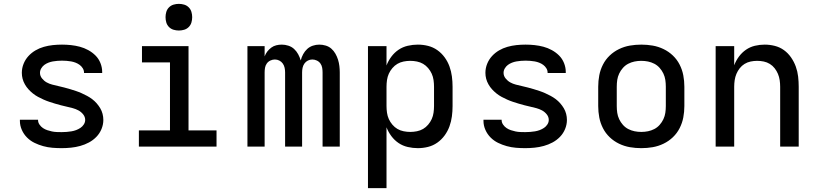

<svg xmlns="http://www.w3.org/2000/svg" viewBox="-20 -759 4240 994"><path d="M299 8Q275 8 251 6Q227 4 203.5 -2.5Q180 -9 158.5 -19.5Q137 -30 120 -47Q103 -64 93 -86.5Q83 -109 83 -133V-139H177V-137Q177 -125 184.5 -114Q192 -103 202.5 -96Q213 -89 225 -85Q237 -81 249 -78.5Q261 -76 273.5 -75.5Q286 -75 299 -75Q312 -75 324.5 -76Q337 -77 349.5 -79Q362 -81 374 -85.5Q386 -90 396.5 -97Q407 -104 414 -115Q421 -126 421 -138Q421 -154 410.5 -167Q400 -180 386 -187.5Q372 -195 357 -199Q342 -203 326.5 -206.5Q311 -210 295.5 -214Q280 -218 265 -222.5Q250 -227 235 -232Q220 -237 205.5 -243.5Q191 -250 177 -257.5Q163 -265 150.5 -275Q138 -285 127.5 -296.5Q117 -308 109 -322Q101 -336 97 -351Q93 -366 93 -382Q93 -406 102 -428.5Q111 -451 127 -468.5Q143 -486 163.5 -498Q184 -510 207 -516.5Q230 -523 253.5 -525.5Q277 -528 301 -528Q324 -528 347.5 -525.5Q371 -523 393.5 -517Q416 -511 437 -499.5Q458 -488 474.5 -471.5Q491 -455 500 -432.5Q509 -410 509 -387V-381H415V-383Q415 -395 408.5 -405.5Q402 -416 392.5 -423Q383 -430 371.5 -434.5Q360 -439 348.5 -441Q337 -443 325 -444Q313 -445 301 -445Q289 -445 277 -444Q265 -443 253.5 -441Q242 -439 230.5 -434.5Q219 -430 209.5 -423Q200 -416 193.5 -405Q187 -394 187 -382Q187 -366 197.5 -353Q208 -340 221.5 -332.5Q235 -325 250.5 -321Q266 -317 281.5 -313.5Q297 -310 312.5 -306Q328 -302 343 -297.5Q358 -293 373 -288Q388 -283 402.5 -276.5Q417 -270 431 -262.5Q445 -255 457.5 -245.5Q470 -236 480.5 -224Q491 -212 499 -198.5Q507 -185 511 -169.5Q515 -154 515 -138Q515 -114 505.5 -91Q496 -68 479 -50.5Q462 -33 440.5 -21.5Q419 -10 395.5 -3.5Q372 3 347.5 5.5Q323 8 299 8Z M699 0V-84H860V-436H715V-520H956V-84H1101V0ZM906 -601Q892 -601 878.5 -605Q865 -609 855 -619Q845 -629 841 -642.5Q837 -656 837 -670Q837 -684 841 -697.5Q845 -711 855 -721Q865 -731 878.5 -735Q892 -739 906 -739Q920 -739 933.5 -735Q947 -731 957 -721Q967 -711 971 -697.5Q975 -684 975 -670Q975 -656 971 -642.5Q967 -629 957 -619Q947 -609 933.5 -605Q920 -601 906 -601Z M1261 0V-520H1350V-467Q1355 -481 1364 -492.5Q1373 -504 1384.5 -512.5Q1396 -521 1410 -524.5Q1424 -528 1439 -528Q1456 -528 1473 -522.5Q1490 -517 1502.5 -505.5Q1515 -494 1523.5 -478.5Q1532 -463 1537 -446Q1541 -463 1549.5 -478.5Q1558 -494 1570.5 -505.5Q1583 -517 1599.5 -522.5Q1616 -528 1633 -528Q1650 -528 1666.5 -523Q1683 -518 1695.5 -507Q1708 -496 1716.5 -481Q1725 -466 1730 -450Q1735 -434 1737 -417Q1739 -400 1739 -384V0H1650V-384Q1650 -396 1648 -408Q1646 -420 1639 -430Q1632 -440 1620.5 -445.5Q1609 -451 1597 -451Q1585 -451 1574 -445.5Q1563 -440 1556 -430Q1549 -420 1546.5 -408Q1544 -396 1544 -384V0H1456V-384Q1456 -396 1453.5 -408Q1451 -420 1444 -430Q1437 -440 1426 -445.5Q1415 -451 1403 -451Q1391 -451 1379.5 -445.5Q1368 -440 1361 -430Q1354 -420 1352 -408Q1350 -396 1350 -384V0Z M1885 215V-520H1981V-420Q1990 -444 2006 -465.5Q2022 -487 2043.5 -501.5Q2065 -516 2091 -522Q2117 -528 2143 -528Q2170 -528 2196 -521.5Q2222 -515 2244 -499.5Q2266 -484 2282 -462Q2298 -440 2307 -415Q2316 -390 2319.5 -363.5Q2323 -337 2323 -310V-210Q2323 -183 2319.5 -156.5Q2316 -130 2307 -105Q2298 -80 2282 -58Q2266 -36 2244 -20.5Q2222 -5 2196 1.5Q2170 8 2143 8Q2117 8 2091 2Q2065 -4 2043.5 -18.5Q2022 -33 2006 -54.5Q1990 -76 1981 -100V215ZM2104 -76Q2121 -76 2138.5 -79.5Q2156 -83 2170.5 -91.5Q2185 -100 2196.5 -113.5Q2208 -127 2215 -142.5Q2222 -158 2224.5 -175.5Q2227 -193 2227 -210V-310Q2227 -327 2224.5 -344.5Q2222 -362 2215 -377.5Q2208 -393 2196.5 -406.5Q2185 -420 2170.5 -428.5Q2156 -437 2138.5 -440.5Q2121 -444 2104 -444Q2087 -444 2069.5 -440.5Q2052 -437 2037.5 -428.5Q2023 -420 2011.5 -406.5Q2000 -393 1993 -377.5Q1986 -362 1983.5 -344.5Q1981 -327 1981 -310V-210Q1981 -193 1983.5 -175.5Q1986 -158 1993 -142.5Q2000 -127 2011.5 -113.5Q2023 -100 2037.5 -91.5Q2052 -83 2069.5 -79.5Q2087 -76 2104 -76Z M2699 8Q2675 8 2651 6Q2627 4 2603.5 -2.5Q2580 -9 2558.5 -19.5Q2537 -30 2520 -47Q2503 -64 2493 -86.5Q2483 -109 2483 -133V-139H2577V-137Q2577 -125 2584.5 -114Q2592 -103 2602.5 -96Q2613 -89 2625 -85Q2637 -81 2649 -78.5Q2661 -76 2673.5 -75.5Q2686 -75 2699 -75Q2712 -75 2724.5 -76Q2737 -77 2749.5 -79Q2762 -81 2774 -85.5Q2786 -90 2796.5 -97Q2807 -104 2814 -115Q2821 -126 2821 -138Q2821 -154 2810.5 -167Q2800 -180 2786 -187.5Q2772 -195 2757 -199Q2742 -203 2726.5 -206.5Q2711 -210 2695.5 -214Q2680 -218 2665 -222.5Q2650 -227 2635 -232Q2620 -237 2605.5 -243.5Q2591 -250 2577 -257.5Q2563 -265 2550.5 -275Q2538 -285 2527.5 -296.5Q2517 -308 2509 -322Q2501 -336 2497 -351Q2493 -366 2493 -382Q2493 -406 2502 -428.5Q2511 -451 2527 -468.5Q2543 -486 2563.5 -498Q2584 -510 2607 -516.5Q2630 -523 2653.5 -525.5Q2677 -528 2701 -528Q2724 -528 2747.5 -525.5Q2771 -523 2793.5 -517Q2816 -511 2837 -499.5Q2858 -488 2874.5 -471.5Q2891 -455 2900 -432.5Q2909 -410 2909 -387V-381H2815V-383Q2815 -395 2808.5 -405.5Q2802 -416 2792.5 -423Q2783 -430 2771.5 -434.5Q2760 -439 2748.5 -441Q2737 -443 2725 -444Q2713 -445 2701 -445Q2689 -445 2677 -444Q2665 -443 2653.5 -441Q2642 -439 2630.5 -434.5Q2619 -430 2609.5 -423Q2600 -416 2593.5 -405Q2587 -394 2587 -382Q2587 -366 2597.5 -353Q2608 -340 2621.5 -332.5Q2635 -325 2650.5 -321Q2666 -317 2681.5 -313.5Q2697 -310 2712.5 -306Q2728 -302 2743 -297.5Q2758 -293 2773 -288Q2788 -283 2802.5 -276.5Q2817 -270 2831 -262.5Q2845 -255 2857.5 -245.5Q2870 -236 2880.5 -224Q2891 -212 2899 -198.5Q2907 -185 2911 -169.5Q2915 -154 2915 -138Q2915 -114 2905.5 -91Q2896 -68 2879 -50.5Q2862 -33 2840.5 -21.5Q2819 -10 2795.5 -3.5Q2772 3 2747.5 5.5Q2723 8 2699 8Z M3300 8Q3270 8 3241 3Q3212 -2 3185 -15Q3158 -28 3136.5 -48.5Q3115 -69 3101.5 -95.5Q3088 -122 3082.5 -151Q3077 -180 3077 -210V-310Q3077 -340 3082.5 -369Q3088 -398 3101.5 -424.5Q3115 -451 3136.5 -471.5Q3158 -492 3185 -505Q3212 -518 3241 -523Q3270 -528 3300 -528Q3330 -528 3359 -523Q3388 -518 3415 -505Q3442 -492 3463.5 -471.5Q3485 -451 3498.5 -424.5Q3512 -398 3517.5 -369Q3523 -340 3523 -310V-210Q3523 -180 3517.5 -151Q3512 -122 3498.5 -95.5Q3485 -69 3463.5 -48.5Q3442 -28 3415 -15Q3388 -2 3359 3Q3330 8 3300 8ZM3300 -76Q3318 -76 3335 -79.5Q3352 -83 3367.5 -91Q3383 -99 3395 -112.5Q3407 -126 3414.5 -142Q3422 -158 3424.5 -175Q3427 -192 3427 -210V-310Q3427 -328 3424.5 -345Q3422 -362 3414.5 -378Q3407 -394 3395 -407.5Q3383 -421 3367.5 -429Q3352 -437 3335 -440.5Q3318 -444 3300 -444Q3282 -444 3265 -440.5Q3248 -437 3232.5 -429Q3217 -421 3205 -407.5Q3193 -394 3185.5 -378Q3178 -362 3175.5 -345Q3173 -328 3173 -310V-210Q3173 -192 3175.5 -175Q3178 -158 3185.5 -142Q3193 -126 3205 -112.5Q3217 -99 3232.5 -91Q3248 -83 3265 -79.5Q3282 -76 3300 -76Z M3685 0V-520H3781V-421Q3790 -445 3805.5 -466Q3821 -487 3842 -501.5Q3863 -516 3888 -522Q3913 -528 3939 -528Q3965 -528 3991 -521.5Q4017 -515 4038.5 -499.5Q4060 -484 4075.5 -461.5Q4091 -439 4100 -414Q4109 -389 4112 -362.5Q4115 -336 4115 -310V0H4019V-310Q4019 -327 4016.5 -344Q4014 -361 4007.5 -376.5Q4001 -392 3990.5 -405.5Q3980 -419 3965.5 -428Q3951 -437 3934 -440.5Q3917 -444 3900 -444Q3883 -444 3866 -440.5Q3849 -437 3834.5 -428Q3820 -419 3809.5 -405.5Q3799 -392 3792.5 -376.5Q3786 -361 3783.5 -344Q3781 -327 3781 -310V0Z"/></svg>

Font: Iosevka Medium Extended
Style: Regular
Weight: 500
Width: 7
Monospace: yes
Designer: Belleve Invis
Foundry: Belleve Invis
Version: Version 32.5.0; ttfautohint (v1.8.4)